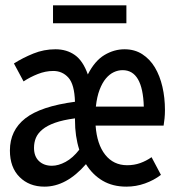

<svg xmlns="http://www.w3.org/2000/svg" viewBox="-20 -685 640 717"><path d="M146 12Q89 12 53 -24Q17 -60 17 -123Q17 -198 74.5 -243Q132 -288 260 -305Q258 -370 235.5 -395Q213 -420 179 -420Q150 -420 121 -408.5Q92 -397 68 -381L32 -448Q65 -469 104.5 -485Q144 -501 187 -501Q229 -501 259.5 -479.5Q290 -458 308 -407Q334 -458 370 -479.5Q406 -501 445 -501Q483 -501 511.5 -482.5Q540 -464 558.5 -433Q577 -402 586.5 -361Q596 -320 596 -274Q596 -258 594.5 -243Q593 -228 591 -216H337Q342 -146 373 -107Q404 -68 455 -68Q481 -68 503.5 -76Q526 -84 546 -98L581 -32Q555 -12 521.5 0Q488 12 452 12Q401 12 363.5 -10Q326 -32 301 -72Q228 12 146 12ZM174 -66Q198 -66 225 -80.5Q252 -95 276 -126Q268 -151 264 -178.5Q260 -206 260 -237V-243Q215 -237 185.5 -226.5Q156 -216 138.5 -201.5Q121 -187 114 -170Q107 -153 107 -133Q107 -101 125.5 -83.5Q144 -66 174 -66ZM438 -423Q421 -423 405 -415.5Q389 -408 375.5 -392Q362 -376 352 -350Q342 -324 338 -287H517Q513 -423 438 -423ZM178 -598V-665H452V-598Z"/></svg>

Font: Source Code Pro Medium
Style: Regular
Weight: 500
Monospace: yes
Designer: Paul D. Hunt, Teo Tuominen
Foundry: Adobe Systems Incorporated
Version: Version 2.030;PS 1.000;hotconv 16.6.51;makeotf.lib2.5.65220